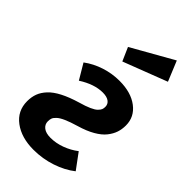

<svg xmlns="http://www.w3.org/2000/svg" viewBox="-258 -898 984 984"><g transform="rotate(45 234.5 -405.5)"><path d="M397.9 -827.1 442.9 -717.8 204.1 -626 171.9 -699.2ZM264.2 -545.9Q348.1 -545.9 398.7 -507.3Q449.2 -468.8 449.2 -407.2Q449.2 -379.9 441.4 -356.2Q433.6 -332.5 415 -308.8Q396.5 -285.2 361.3 -264.9Q326.2 -244.6 275.9 -230Q234.4 -217.8 208.5 -206.3Q182.6 -194.8 170.4 -183.3Q158.2 -171.9 154.5 -162.4Q150.9 -152.8 150.9 -139.2Q150.9 -116.7 168.9 -102.8Q187 -88.9 220.2 -88.9Q259.3 -88.9 299.1 -103.5Q338.9 -118.2 371.1 -143.1L433.1 -59.1Q389.2 -24.4 328.4 -4.2Q267.6 16.1 202.1 16.1Q114.3 16.1 58.6 -25.4Q2.9 -66.9 2.9 -137.2Q2.9 -168 12.2 -192.9Q21.5 -217.8 43.2 -241.2Q64.9 -264.6 103 -284.4Q141.1 -304.2 196.8 -320.8Q233.4 -331.1 256.8 -341.6Q280.3 -352.1 290.5 -362.5Q300.8 -373 304 -381.1Q307.1 -389.2 307.1 -399.9Q307.1 -419.9 291.3 -431.4Q275.4 -442.9 246.1 -442.9Q185.1 -442.9 116.2 -398.9L66.9 -481.9Q108.4 -512.7 159.7 -529.3Q210.9 -545.9 264.2 -545.9Z"/></g></svg>

Font: FiraGO SemiBold
Style: Italic
Weight: 600
Italic angle: -8°
Designer: bBox Type GmbH
Foundry: bBox Type GmbH
Version: Version 1.001;PS 001.001;hotconv 1.0.88;makeotf.lib2.5.64775